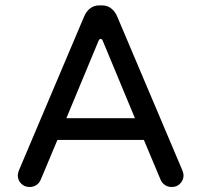

<svg xmlns="http://www.w3.org/2000/svg" viewBox="-20 -708 769 733"><path d="M47.9 -39.1Q47.9 -45.9 52.7 -58.6L301.8 -646.5Q310.5 -666 325.2 -676.8Q339.8 -687.5 359.4 -687.5H369.1Q388.7 -687.5 403.3 -676.8Q418 -666 426.8 -646.5L675.8 -58.6Q680.7 -45.9 680.7 -39.1Q680.7 -20.5 668 -7.3Q655.3 5.9 635.7 5.9Q621.1 5.9 609.9 -1.5Q598.6 -8.8 592.8 -22.5L529.3 -173.8H199.2L135.7 -22.5Q129.9 -8.8 118.7 -1.5Q107.4 5.9 92.8 5.9Q73.2 5.9 60.5 -7.3Q47.9 -20.5 47.9 -39.1ZM495.1 -256.8 372.1 -552.7Q369.1 -559.6 364.3 -559.6Q359.4 -559.6 356.4 -552.7L233.4 -256.8Z"/></svg>

Font: jf-openhuninn-2.1
Style: Regular
Weight: 400
Designer: [Kosugi Maru]
Designed by MOTOYA      

[Varela Round]
Joe Prince (Latin component); Avraham Cornfeld (Hebrew component)
Foundry: justfont Co., Ltd.
Version: 2.1